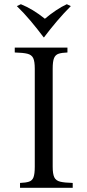

<svg xmlns="http://www.w3.org/2000/svg" viewBox="-20 -891 415 911"><path d="M75 0V-23Q102 -24 117.5 -29Q133 -34 139 -50Q145 -66 145 -100V-565Q145 -600 137.5 -615.5Q130 -631 110 -636Q90 -641 50 -642V-665H300V-642Q273 -641 258 -636Q243 -631 236.5 -615.5Q230 -600 230 -565V-100Q230 -66 237.5 -50Q245 -34 265.5 -29Q286 -24 325 -23V0ZM297 -871 316 -862Q283 -829 251 -791.5Q219 -754 189 -714H187Q157 -754 125.5 -791.5Q94 -829 60 -862L79 -871Q136 -848 193 -802Q219 -824 246 -842Q273 -860 297 -871Z"/></svg>

Font: Bona Nova
Style: Regular
Weight: 400
Designer: Mateusz Machalski
Foundry: Capitalics
Version: Version 4.001; ttfautohint (v1.8.3)